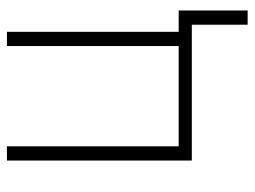

<svg xmlns="http://www.w3.org/2000/svg" viewBox="-108 -452 717 540"><g transform="rotate(-90 250.0 -181.5)"><path d="M451 157V0H69V-520H109V-37H391V-520H431V-37H491V157Z"/></g></svg>

Font: Zed Sans Extralight
Style: Regular
Weight: 200
Designer: Belleve Invis
Foundry: Belleve Invis
Version: Version 1.0.0; ttfautohint (v1.8.4)